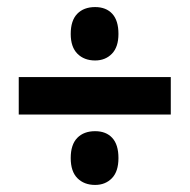

<svg xmlns="http://www.w3.org/2000/svg" viewBox="-20 -624 537 543"><path d="M249 -453Q218 -453 199 -472Q180 -491 180 -528Q180 -566 198.5 -585Q217 -604 249 -604Q280 -604 297.5 -585Q315 -566 315 -528Q315 -491 296.5 -472Q278 -453 249 -453ZM33 -300V-406H463V-300ZM249 -101Q218 -101 199 -120Q180 -139 180 -177Q180 -215 198.5 -234Q217 -253 249 -253Q280 -253 297.5 -234Q315 -215 315 -177Q315 -139 296.5 -120Q278 -101 249 -101Z"/></svg>

Font: Noto Sans Gujarati Condensed
Style: Bold
Weight: 700
Width: 3
Designer: Jelle Bosma - Monotype Design Team, Universal Thirst
Foundry: Monotype Imaging Inc.
Version: Version 2.106; ttfautohint (v1.8.4.7-5d5b)